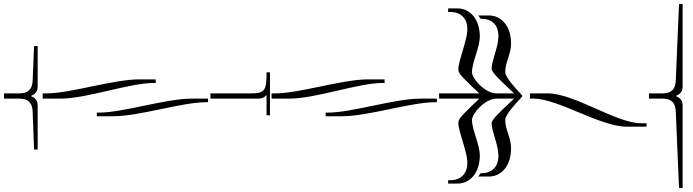

<svg xmlns="http://www.w3.org/2000/svg" viewBox="-29 -702 3460 958"><path d="M-9 -210H59C87 -210 133 -210 134 -142L141 44H159V17V-176C159 -204 142 -216 128 -221V-225C142 -230 159 -242 159 -270V-446V-472H141L134 -304C133 -236 87 -236 59 -236H-9Z M184 -210H274C405 -210 616 -288 738 -288H748V-306H666C535 -306 324 -236 202 -236H184ZM928 -210C797 -210 586 -140 464 -140H454V-122H536C667 -122 878 -192 1000 -192H1009V-210Z M1214 -236H1021V-210H1264C1280 -210 1295 -219 1299 -227H1301V-127H1318V-341H1301C1301 -247 1293 -236 1214 -236Z M1326 -210H1416C1547 -210 1758 -288 1880 -288H1890V-306H1808C1677 -306 1466 -236 1344 -236H1326ZM2070 -210C1939 -210 1728 -140 1606 -140H1596V-122H1678C1809 -122 2020 -192 2142 -192H2151V-210Z M2162 -210H2363C2349 -196 2331 -181 2288 -137C2271 -120 2258 -107 2258 -87C2258 -46 2303 55 2303 111C2303 161 2273 197 2219 197H2207V214H2254C2318 214 2365 158 2365 74C2365 18 2326 -53 2326 -104C2326 -135 2391 -210 2448 -210H2536C2460 -139 2424 -105 2424 -87C2424 -46 2458 20 2458 76C2458 126 2429 162 2375 162H2370L2357 179H2410C2474 179 2521 123 2521 39C2521 -17 2492 -53 2492 -104C2492 -129 2539 -180 2576 -220V-226C2539 -266 2492 -317 2492 -342C2492 -393 2521 -430 2521 -486C2521 -570 2474 -625 2410 -625H2357L2370 -608H2375C2429 -608 2458 -573 2458 -523C2458 -467 2424 -400 2424 -359C2424 -342 2457 -310 2536 -236H2448C2391 -236 2326 -310 2326 -341C2326 -392 2365 -464 2365 -520C2365 -604 2318 -660 2254 -660H2207V-642H2219C2273 -642 2303 -607 2303 -557C2303 -501 2258 -399 2258 -358C2258 -338 2271 -325 2288 -308C2331 -264 2349 -249 2363 -236H2162Z M2615 -210H2633C2755 -210 2966 -70 3097 -70H3197V-87H3169C3047 -87 2836 -236 2705 -236H2615Z M3209 -210H3268C3296 -210 3342 -210 3343 -142L3359 236H3377V210V-176C3377 -204 3360 -216 3346 -221V-225C3360 -230 3377 -242 3377 -270V-656V-682H3359L3343 -304C3342 -236 3296 -236 3268 -236H3209Z"/></svg>

Font: FoglihtenDeH02
Style: Regular
Weight: 500
Designer: gluk (gluksza@wp.pl|www.glukfonts.pl)
Version: Version 0.68